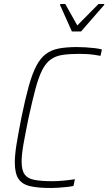

<svg xmlns="http://www.w3.org/2000/svg" viewBox="-20 -931 541 959"><path d="M235 8Q171 8 131 -1Q91 -10 72.5 -37.5Q54 -65 54 -120Q54 -158 63 -213Q72 -268 87 -344Q106 -437 123.5 -500Q141 -563 161.5 -602Q182 -641 209.5 -661.5Q237 -682 275 -689Q313 -696 365 -696Q386 -696 409 -694.5Q432 -693 453.5 -690.5Q475 -688 489 -684L482 -652Q468 -655 449.5 -657.5Q431 -660 412 -661Q393 -662 376 -662Q326 -662 291 -656.5Q256 -651 232 -633Q208 -615 190.5 -580.5Q173 -546 157.5 -488.5Q142 -431 123 -344Q107 -266 97.5 -212.5Q88 -159 88 -124Q88 -81 103 -60Q118 -39 152 -32.5Q186 -26 241 -26Q267 -26 299 -29Q331 -32 354 -36L347 -2Q332 1 312.5 3Q293 5 273 6.5Q253 8 235 8ZM339 -774 280 -906 281 -911H306L366 -804L472 -911H501L500 -906L385 -774Z"/></svg>

Font: Saira SemiCondensed Thin
Style: Italic
Weight: 250
Width: 4
Italic angle: -12°
Designer: Hector Gatti with collaboration of the Omnibus-Type team
Foundry: Omnibus-Type
Version: Version 1.101